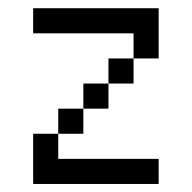

<svg xmlns="http://www.w3.org/2000/svg" viewBox="-20 -458 478 478"><path d="M62.5 -125H125V-62.5H375V0H62.5ZM125 -125V-187.5H187.5V-125ZM187.5 -187.5V-250H250V-187.5ZM250 -250V-312.5H312.5V-250ZM62.5 -437.5H375V-312.5H312.5V-375H62.5Z"/></svg>

Font: Pixel Operator
Style: Regular
Weight: 400
Designer: Jayvee Enaguas (HarvettFox96)
Version: 2016.04.25